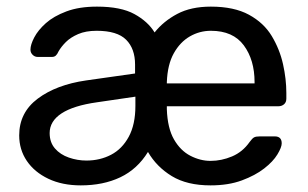

<svg xmlns="http://www.w3.org/2000/svg" viewBox="-20 -550 931 580"><path d="M224 10Q168 10 126 -10Q84 -30 61 -64Q38 -98 38 -141Q38 -210 94 -252Q150 -294 240 -307L388 -328V-355Q388 -403 361 -430Q334 -457 272 -457Q239 -457 216 -447Q193 -437 179 -423Q165 -409 157 -395Q153 -386 148.5 -382Q144 -378 137 -378H94Q85 -378 78.5 -384.5Q72 -391 72 -400Q72 -415 83.5 -437Q95 -459 118.5 -480Q142 -501 180.5 -515.5Q219 -530 273 -530Q345 -530 386 -507.5Q427 -485 447 -452Q474 -486 515.5 -508Q557 -530 617 -530Q687 -530 732 -505.5Q777 -481 801 -441Q825 -401 835 -356Q845 -311 845 -269V-252Q845 -241 838 -235Q831 -229 821 -229H484V-220Q486 -163 505.5 -129Q525 -95 555 -79.5Q585 -64 616 -64Q649 -64 681 -77.5Q713 -91 734 -121Q742 -132 747.5 -135Q753 -138 765 -138H810Q831 -138 831 -117Q831 -105 818 -83.5Q805 -62 778 -41Q751 -20 710.5 -5Q670 10 616 10Q545 10 499 -18Q453 -46 427 -91Q395 -39 343.5 -14.5Q292 10 224 10ZM241 -65Q282 -65 315.5 -82.5Q349 -100 369 -137Q389 -174 389 -230V-258L273 -241Q202 -231 166 -207.5Q130 -184 130 -148Q130 -120 146 -101.5Q162 -83 188 -74Q214 -65 241 -65ZM484 -298H749V-302Q749 -369 716.5 -413Q684 -457 617 -457Q583 -457 553.5 -440Q524 -423 505 -389Q486 -355 484 -302Z"/></svg>

Font: RubikRegular
Style: Regular
Weight: 400
Designer: Hubert and Fischer
Foundry: Hubert and Fischer
Version: Version 2.300;gftools[0.9.30]